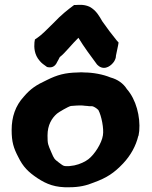

<svg xmlns="http://www.w3.org/2000/svg" viewBox="-20 -782 638 808"><path d="M29 -235C29 -185 37 -159 57 -121C77 -80 99 -58 138 -32C176 -7 213 8 273 6C312 6 344 -1 375 -14C430 -34 460 -54 498 -94C530 -128 552 -168 562 -210L563 -211L566 -231C571 -291 553 -363 514 -407C499 -431 475 -448 445 -456C414 -469 371 -477 335 -477C327 -478 320 -478 307 -477C254 -476 221 -467 177 -445C132 -424 109 -409 80 -375C45 -337 29 -290 29 -235ZM125 -604C123 -583 124 -552 147 -526C154 -517 165 -509 178 -500C195 -496 211 -499 221 -522C230 -537 230 -541 233 -543C253 -558 283 -597 310 -623C333 -585 362 -546 388 -511L391 -508L397 -503C424 -485 450 -508 460 -523C464 -530 468 -537 468 -548C471 -561 474 -577 477 -591L479 -603L471 -612C450 -638 430 -664 410 -693C398 -714 385 -738 358 -753H357L356 -754C331 -765 307 -761 300 -761H292C265 -741 238 -720 205 -685C174 -654 155 -635 136 -622L127 -616ZM180 -212C180 -256 198 -285 220 -304C227 -310 266 -333 278 -336C284 -337 320 -339 326 -338H328C329 -338 340 -336 349 -336C349 -336 354 -335 358 -335H368C374 -334 385 -328 394 -319C407 -295 418 -240 413 -212C408 -179 378 -132 352 -112C339 -102 317 -91 293 -86C288 -85 279 -84 272 -83C247 -82 248 -83 229 -97C208 -113 208 -113 196 -141C182 -174 180 -175 180 -212Z"/></svg>

Font: Hussar Pisanka
Style: Blk
Weight: 700
Designer: Robert Jablonski
Foundry: Cannot Into Space Fonts
Version: Version 1.070